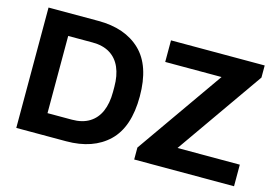

<svg xmlns="http://www.w3.org/2000/svg" viewBox="-91 -871 1514 1057"><g transform="rotate(15 666.5 -343.0)"><path d="M67 0V-686H351Q504 -686 591.5 -602Q679 -518 679 -343Q679 -168 591.5 -84Q504 0 351 0ZM212 -123H351Q410 -123 450 -147.5Q490 -172 510 -218Q530 -264 530 -328V-358Q530 -422 510 -468Q490 -514 450 -538.5Q410 -563 351 -563H212ZM739 0V-68L1086 -563H765V-686H1299V-617L953 -123H1308V0Z"/></g></svg>

Font: Archivo VF Beta
Style: Regular
Weight: 400
Designer: Hector Gatti
Foundry: Omnibus-Type
Version: Version 1.002